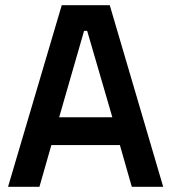

<svg xmlns="http://www.w3.org/2000/svg" viewBox="-20 -720 660 740"><path d="M218 -700 11 0H132L178 -161H442L488 0H609L403 -700ZM208 -268 304 -601H316L413 -268Z"/></svg>

Font: Space Text SemiBold
Style: Regular
Weight: 600
Designer: Florian Karsten (Space Text), Colophon Foundry (Space Mono)
Foundry: Florian Karsten
Version: Version 1.003;PS 001.003;hotconv 1.0.88;makeotf.lib2.5.64775